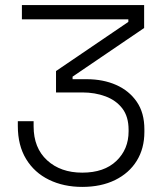

<svg xmlns="http://www.w3.org/2000/svg" viewBox="-20 -720 643 754"><path d="M303 14Q230 14 172.5 -14Q115 -42 82.5 -95.5Q50 -149 50 -225V-244H112V-224Q112 -139 165 -90.5Q218 -42 303 -42Q389 -42 437 -88Q485 -134 485 -204V-210Q485 -262 460.5 -294Q436 -326 394.5 -341.5Q353 -357 303 -357H200V-441L484 -634V-644H66V-700H546V-610L265 -419V-409H320Q385 -409 436 -386.5Q487 -364 517 -320.5Q547 -277 547 -212V-202Q547 -137 517 -88.5Q487 -40 432 -13Q377 14 303 14Z"/></svg>

Font: Space Grotesk Light Light
Style: Regular
Weight: 300
Version: Version 2.000